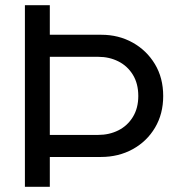

<svg xmlns="http://www.w3.org/2000/svg" viewBox="-20 -720 688 740"><path d="M76 0V-700H172V-586H371Q437 -586 491 -556Q545 -526 577 -473Q609 -420 609 -350Q609 -281 577.5 -228Q546 -175 491.5 -145Q437 -115 369 -115H172V0ZM172 -200H358Q401 -200 436 -217.5Q471 -235 492 -269Q513 -303 513 -350Q513 -398 492 -432Q471 -466 436 -483.5Q401 -501 359 -501H172Z"/></svg>

Font: MuseoModerno
Style: Regular
Weight: 400
Designer: Pablo Cosgaya, Héctor Gatti, Marcela Romero, and the Authors of The MuseoModerno Project.
Foundry: Omnibus-Type Team
Version: Version 1.001